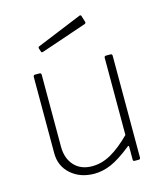

<svg xmlns="http://www.w3.org/2000/svg" viewBox="-113 -837 798 933"><g transform="rotate(-15 285.5 -371.0)"><path d="M440 -133V-521Q440 -530 449 -530H471Q480 -530 480 -521V-9Q480 0 472 0H451Q443 0 443 -8V-72Q443 -77 441 -78Q439 -79 435 -75Q375 -27 332 -8.5Q289 10 247 10Q176 10 129.5 -31Q83 -72 83 -137V-520Q83 -530 92 -530H114Q123 -530 123 -521V-159Q123 -100 156 -64Q189 -28 246 -28Q295 -28 341.5 -54.5Q388 -81 440 -133ZM393 -716 394 -712Q394 -707 386 -704L159 -627Q157 -626 154 -626Q149 -626 148 -632L143 -647Q142 -651 143 -653.5Q144 -656 146 -657L375 -751Q377 -752 379.5 -751Q382 -750 383 -748Z"/></g></svg>

Font: Libre Franklin Thin
Style: Regular
Weight: 250
Designer: Pablo Impallari, Rodrigo Fuenzalida
Foundry: Impallari Type
Version: Version 1.002; ttfautohint (v1.5)